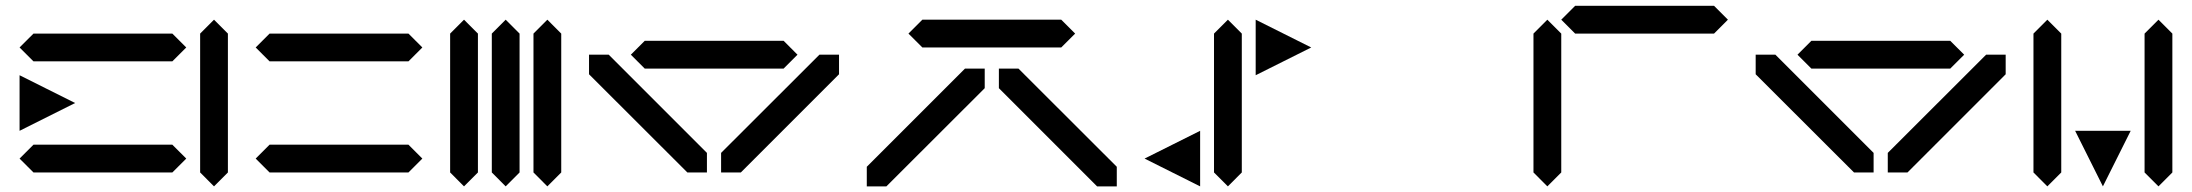

<svg xmlns="http://www.w3.org/2000/svg" viewBox="-20 -704 7706 675"><path d="M97.7 -195.3H585.9L634.8 -146.5L585.9 -97.7H97.7L48.8 -146.5ZM97.7 -585.9H585.9L634.8 -537.1L585.9 -488.3H97.7L48.8 -537.1ZM48.8 -244.1V-439.5L244.1 -341.8ZM683.6 -97.7V-585.9L732.4 -634.8L781.2 -585.9V-97.7L732.4 -48.8Z M927.7 -195.3H1416L1464.8 -146.5L1416 -97.7H927.7L878.9 -146.5ZM927.7 -585.9H1416L1464.8 -537.1L1416 -488.3H927.7L878.9 -537.1Z M1562.5 -97.7V-585.9L1611.3 -634.8L1660.2 -585.9V-97.7L1611.3 -48.8ZM1709 -97.7V-585.9L1757.8 -634.8L1806.6 -585.9V-97.7L1757.8 -48.8ZM1855.5 -97.7V-585.9L1904.3 -634.8L1953.1 -585.9V-97.7L1904.3 -48.8Z M2734.9 -462.9H2246.6L2197.8 -511.7L2246.6 -560.5H2734.9L2783.7 -511.7ZM2929.7 -442.9 2584.5 -97.7H2515.1V-166.5L2860.8 -511.7H2929.7ZM2050.8 -511.7H2120.1L2465.3 -166.5V-97.7H2396.5L2050.8 -442.9Z M3222.7 -634.8H3710.9L3759.8 -585.9L3710.9 -537.1H3222.7L3173.8 -585.9ZM3027.3 -117.7 3372.6 -462.9H3441.9V-394L3096.2 -48.8H3027.3ZM3906.2 -48.8H3836.9L3491.7 -394V-462.9H3560.5L3906.2 -117.7Z M4345.7 -585.9V-97.7L4296.9 -48.8L4248 -97.7V-585.9L4296.9 -634.8ZM4199.2 -244.1V-48.8L4003.9 -146.5ZM4394.5 -439.5V-634.8L4589.8 -537.1Z M5371.1 -97.7V-585.9L5419.9 -634.8L5468.8 -585.9V-97.7L5419.9 -48.8ZM5517.6 -683.6H6005.9L6054.7 -634.8L6005.9 -585.9H5517.6L5468.8 -634.8Z M6836.4 -462.9H6348.1L6299.3 -511.7L6348.1 -560.5H6836.4L6885.3 -511.7ZM7031.2 -442.9 6686 -97.7H6616.7V-166.5L6962.4 -511.7H7031.2ZM6152.3 -511.7H6221.7L6566.9 -166.5V-97.7H6498L6152.3 -442.9Z M7128.9 -97.7V-585.9L7177.7 -634.8L7226.6 -585.9V-97.7L7177.7 -48.8ZM7275.4 -244.1H7470.7L7373 -48.8ZM7519.5 -97.7V-585.9L7568.4 -634.8L7617.2 -585.9V-97.7L7568.4 -48.8Z"/></svg>

Font: BabelStone Centaurian
Style: Regular
Weight: 400
Designer: Andrew West
Foundry: BabelStone
Version: Version 1.01 November 6, 2013